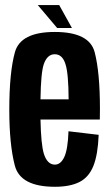

<svg xmlns="http://www.w3.org/2000/svg" viewBox="-20 -729 435 754"><path d="M195.5 4.5Q60 4.5 38.2 -78.8Q16.5 -162 16.5 -298Q16.5 -444 38.5 -523.8Q60.5 -603.5 195 -603.5Q331 -603.5 351.8 -524Q372.5 -444.5 372.5 -301Q372.5 -278 372 -259.5H139Q141 -162.5 152 -126Q165.5 -82.5 195.5 -82.5Q218.5 -82.5 232.5 -112.5Q246.5 -142.5 249 -213.5L367.5 -199.5Q364.5 -122 346.8 -77.5Q329 -33 292 -14.2Q255 4.5 195.5 4.5ZM139 -339H249.5Q249 -441.5 237 -477.5Q225 -516 195 -516Q165.5 -516 152 -477Q140.5 -443.5 139 -339ZM204.5 -619 128.5 -709H212.5L262.5 -619Z"/></svg>

Font: Anybody Condensed SemiBold
Style: Regular
Weight: 600
Width: 3
Designer: Tyler Finck
Foundry: Etcetera Type Company
Version: Version 1.010; ttfautohint (v1.8.3) -l 8 -r 50 -G 200 -x 14 